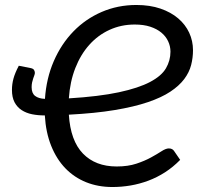

<svg xmlns="http://www.w3.org/2000/svg" viewBox="-20 -744 812 771"><path d="M527.5 -724Q582 -724 624.2 -709.5Q666.5 -695 695.5 -670.2Q724.5 -645.5 739.8 -612.5Q755 -579.5 755 -542.5Q755 -512 747.5 -482.8Q740 -453.5 719.8 -426.5Q699.5 -399.5 664.2 -376Q629 -352.5 573.8 -333.8Q518.5 -315 440.2 -302Q362 -289 256.5 -283.5Q263 -179 313.2 -127.2Q363.5 -75.5 448.5 -75.5Q494 -75.5 527.8 -86.8Q561.5 -98 586.5 -111.8Q611.5 -125.5 628.8 -136.8Q646 -148 658 -148Q666 -148 671.2 -145Q676.5 -142 679.5 -137L703.5 -102Q675 -73 642.8 -52.2Q610.5 -31.5 575.8 -18.5Q541 -5.5 504.5 0.8Q468 7 431.5 7Q374 7 326 -12.2Q278 -31.5 242.5 -68.2Q207 -105 185.5 -158.5Q164 -212 160 -280.5H159Q132.5 -280.5 108.8 -285.2Q85 -290 67 -301.8Q49 -313.5 38.5 -333.2Q28 -353 28 -383Q28 -406 34 -428.2Q40 -450.5 55.5 -480L103.5 -470.5Q113.5 -468.5 116.8 -462.8Q120 -457 120 -451.5Q120 -447.5 118 -442Q116 -436.5 113.5 -429.5Q111 -422.5 109 -413.5Q107 -404.5 107 -394Q107 -369.5 121 -358.8Q135 -348 160.5 -347Q166 -429.5 196 -498.5Q226 -567.5 274.8 -617.8Q323.5 -668 388.2 -696Q453 -724 527.5 -724ZM521 -645.5Q466.5 -645.5 420 -624.2Q373.5 -603 338.8 -564.2Q304 -525.5 282.5 -470.8Q261 -416 256.5 -349Q378.5 -356.5 457.5 -373.5Q536.5 -390.5 582.5 -414.8Q628.5 -439 646.5 -470Q664.5 -501 664.5 -536.5Q664.5 -558.5 655.2 -578.2Q646 -598 628 -613Q610 -628 583.2 -636.8Q556.5 -645.5 521 -645.5Z"/></svg>

Font: Lato
Style: Italic
Weight: 400
Italic angle: -7°
Designer: Lukasz Dziedzic
Foundry: tyPoland Lukasz Dziedzic
Version: Version 2.007; 2014-02-27